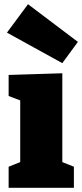

<svg xmlns="http://www.w3.org/2000/svg" viewBox="-20 -892 390 912"><path d="M331 -100V0H21V-100L76 -122V-415L21 -436V-536L276 -544V-122ZM113 -872 350 -693 276 -592 13 -737Z"/></svg>

Font: Bitter Black
Style: Regular
Weight: 900
Designer: Sol Matas, and Bitter project Authors
Foundry: Sol Matas
Version: Version 2.001